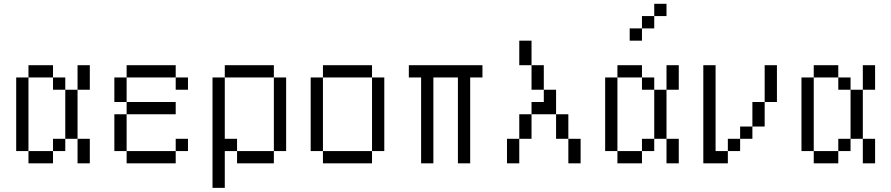

<svg xmlns="http://www.w3.org/2000/svg" viewBox="-20 -832 4540 978"><path d="M125 -62.5V0H250V-62.5ZM125 -62.5Q125 -62.5 125 -437.5H62.5Q62.5 -437.5 62.5 -62.5ZM250 -62.5H312.5V-125H250ZM375 -125Q375 -125 375 0H437.5Q437.5 0 437.5 -125ZM312.5 -125H375Q375 -125 375 -375H312.5Q312.5 -375 312.5 -125ZM312.5 -375V-437.5H250V-375ZM375 -375H437.5Q437.5 -375 437.5 -500H375Q375 -500 375 -375ZM125 -437.5H250V-500H125Z M937.5 -62.5V-125H875V-62.5H625V0H875V-62.5ZM875 -250V-312.5H625V-250H562.5V-62.5H625V-250ZM937.5 -375V-437.5H875V-375ZM625 -312.5Q625 -312.5 625 -437.5H562.5Q562.5 -437.5 562.5 -312.5ZM625 -437.5H875V-500H625Z M1062.5 -437.5V125H1125V-62.5H1187.5V0H1375V-62.5H1187.5V-125H1125V-437.5ZM1375 -62.5H1437.5Q1437.5 -62.5 1437.5 -437.5H1375Q1375 -437.5 1375 -62.5ZM1125 -437.5H1375V-500H1125Z M1625 -62.5V0H1875V-62.5ZM1625 -62.5Q1625 -62.5 1625 -437.5H1562.5Q1562.5 -437.5 1562.5 -62.5ZM1875 -62.5H1937.5Q1937.5 -62.5 1937.5 -437.5H1875Q1875 -437.5 1875 -62.5ZM1625 -437.5H1875V-500H1625Z M2437.5 -437.5V-500H2062.5V-437.5H2125V0H2187.5V-437.5H2312.5V0H2375V-437.5Z M2562.5 -125Q2562.5 -125 2562.5 0H2625Q2625 0 2625 -125ZM2875 -125Q2875 -125 2875 0H2937.5Q2937.5 0 2937.5 -125ZM2625 -125H2687.5Q2687.5 -125 2687.5 -250H2625Q2625 -250 2625 -125ZM2875 -125Q2875 -125 2875 -250H2812.5Q2812.5 -250 2812.5 -125ZM2687.5 -250H2812.5Q2812.5 -250 2812.5 -375H2750V-312.5H2687.5ZM2750 -375Q2750 -375 2750 -500H2687.5Q2687.5 -500 2687.5 -375ZM2687.5 -500Q2687.5 -500 2687.5 -625H2625Q2625 -625 2625 -500Z M3375 -750V-812.5H3312.5V-750H3250V-687.5H3187.5V-625H3250V-687.5H3312.5V-750ZM3125 -62.5V0H3250V-62.5ZM3125 -62.5Q3125 -62.5 3125 -437.5H3062.5Q3062.5 -437.5 3062.5 -62.5ZM3250 -62.5H3312.5V-125H3250ZM3375 -125Q3375 -125 3375 0H3437.5Q3437.5 0 3437.5 -125ZM3312.5 -125H3375Q3375 -125 3375 -375H3312.5Q3312.5 -375 3312.5 -125ZM3312.5 -375V-437.5H3250V-375ZM3375 -375H3437.5Q3437.5 -375 3437.5 -500H3375Q3375 -500 3375 -375ZM3125 -437.5H3250V-500H3125Z M3562.5 -500Q3562.5 -500 3562.5 0H3687.5V-62.5H3625V-500ZM3687.5 -62.5H3750V-125H3687.5ZM3750 -125H3812.5V-187.5H3750ZM3812.5 -187.5H3875Q3875 -187.5 3875 -312.5H3812.5Q3812.5 -312.5 3812.5 -187.5ZM3875 -312.5H3937.5V-500H3875Z M4125 -62.5V0H4250V-62.5ZM4125 -62.5Q4125 -62.5 4125 -437.5H4062.5Q4062.5 -437.5 4062.5 -62.5ZM4250 -62.5H4312.5V-125H4250ZM4375 -125Q4375 -125 4375 0H4437.5Q4437.5 0 4437.5 -125ZM4312.5 -125H4375Q4375 -125 4375 -375H4312.5Q4312.5 -375 4312.5 -125ZM4312.5 -375V-437.5H4250V-375ZM4375 -375H4437.5Q4437.5 -375 4437.5 -500H4375Q4375 -500 4375 -375ZM4125 -437.5H4250V-500H4125Z"/></svg>

Font: Unifont
Style: Regular
Weight: 500
Version: Version 15.1.04